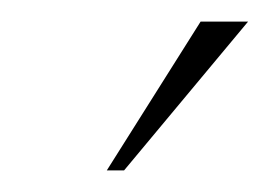

<svg xmlns="http://www.w3.org/2000/svg" viewBox="-20 -720 250 178"><path d="M166 -700H210L95 -562H79Z"/></svg>

Font: Thasadith
Style: Italic
Weight: 400
Italic angle: -9°
Designer: Cadson Demak Co.,Ltd.
Foundry: Cadson Demak Co.,Ltd.
Version: Version 1.000; ttfautohint (v1.6)